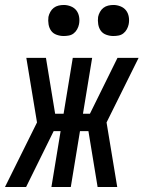

<svg xmlns="http://www.w3.org/2000/svg" viewBox="-52 -753 578 773"><path d="M420 0H341L304 -225H270L233 0H155L192 -225H164L53 0H-32L97 -260L54 -520H133L170 -295H204L241 -520H319L282 -295H310L421 -520H506L377 -260ZM404 -608Q390 -608 376 -613Q362 -618 354 -629Q346 -640 343.5 -655Q341 -670 343 -685Q345 -695 350.5 -705Q356 -715 364.5 -721.5Q373 -728 383.5 -730.5Q394 -733 405 -733Q419 -733 433 -727.5Q447 -722 455.5 -711Q464 -700 466.5 -685Q469 -670 466 -655Q464 -645 458.5 -635Q453 -625 444.5 -618.5Q436 -612 425.5 -610Q415 -608 404 -608ZM204 -608Q190 -608 176 -613Q162 -618 154 -629Q146 -640 143.5 -655Q141 -670 143 -685Q145 -695 150.5 -705Q156 -715 164.5 -721.5Q173 -728 183.5 -730.5Q194 -733 205 -733Q219 -733 233 -727.5Q247 -722 255.5 -711Q264 -700 266.5 -685Q269 -670 266 -655Q264 -645 258.5 -635Q253 -625 244.5 -618.5Q236 -612 225.5 -610Q215 -608 204 -608Z"/></svg>

Font: Iosevka Term Oblique
Style: Regular
Weight: 400
Italic angle: -9°
Monospace: yes
Designer: Belleve Invis
Foundry: Belleve Invis
Version: Version 31.4.0